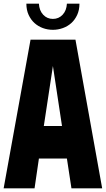

<svg xmlns="http://www.w3.org/2000/svg" viewBox="-24 -1036 582 1056"><path d="M-4 0 144 -818H391L538 0H369L344 -164H190L166 0ZM217 -343H317L267 -673ZM413 -1016Q413 -981 400.5 -954Q388 -927 368 -909Q348 -891 321.5 -881.5Q295 -872 267 -872Q238 -872 212 -881.5Q186 -891 166 -909Q146 -927 133.5 -954Q121 -981 121 -1016H190Q192 -978 213.5 -955Q235 -932 267 -932Q299 -932 320.5 -955Q342 -978 344 -1016Z"/></svg>

Font: Ranchers
Style: Regular
Weight: 400
Designer: Pablo Impallari, Brenda Gallo
Foundry: Pablo Impallari, Brenda Gallo
Version: Version 1.000; ttfautohint (v0.8) -G 200 -r 50